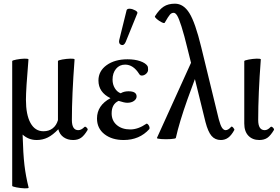

<svg xmlns="http://www.w3.org/2000/svg" viewBox="-20 -745 1512 1037"><path d="M134.8 269Q132.3 272.9 112.5 272.2Q92.8 271.5 69.3 267.1Q45.9 262.7 45.9 258.8V-415Q45.9 -418.9 68.8 -423.3Q91.8 -427.7 111.3 -428.2Q130.9 -428.7 133.8 -424.8Q120.1 -261.7 120.1 -207Q120.1 -125 144.8 -80.6Q169.4 -36.1 214.8 -36.1Q244.1 -36.1 264.4 -51.8Q284.7 -67.4 293 -96.2V-415Q293 -419.4 316.2 -423.6Q339.4 -427.7 359.4 -428.2Q379.4 -428.7 382.8 -424.8Q368.2 -231 368.2 -97.2Q368.2 -42 402.8 -42Q418.9 -42 436 -59.1Q440.4 -63.5 448 -55.7Q455.6 -47.9 453.1 -43Q435.1 -12.7 417.7 -0.7Q400.4 11.2 375 11.2Q345.2 11.2 323.7 -3.7Q302.2 -18.6 294.9 -46.9Q265.6 -16.1 238 -2.4Q210.4 11.2 178.2 11.2Q134.3 11.2 102.1 -18.1Q105 87.4 112.1 147Q119.1 206.5 134.8 269Z M658.7 -518.1Q649.4 -497.1 634.5 -502.7Q619.6 -508.3 624 -528.8L664.1 -690.9Q668 -698.7 682.1 -697.8Q696.3 -696.8 710.7 -688.7Q725.1 -680.7 721.7 -672.9ZM647.9 11.2Q584.5 11.2 544.2 -20.3Q503.9 -51.8 503.9 -105Q503.9 -175.8 576.7 -214.8Q511.7 -246.6 511.7 -310.1Q511.7 -361.3 555.9 -393.1Q600.1 -424.8 668.9 -424.8Q707.5 -424.8 736.8 -414.8Q766.1 -404.8 776.9 -388.2Q779.8 -384.3 779.8 -368.2Q779.8 -356 769 -346.4Q758.3 -336.9 745.6 -336.9Q736.8 -336.9 731.9 -345.2Q700.2 -396 655.8 -396Q625.5 -396 606.7 -373.3Q587.9 -350.6 587.9 -314.9Q587.9 -289.1 600.1 -268.8Q612.3 -248.5 631.8 -241.2Q649.4 -252 673.8 -252Q717.8 -252 717.8 -224.1Q717.8 -210.4 703.9 -200.2Q689.9 -189.9 667 -189.9Q652.3 -189.9 620.6 -200.2Q583 -183.1 583 -132.8Q583 -93.3 610.8 -69.6Q638.7 -45.9 683.6 -45.9Q725.6 -45.9 770 -76.2Q773.9 -79.1 779.3 -73.2Q784.7 -67.4 786.9 -60.1Q789.1 -52.7 786.6 -47.9Q733.4 11.2 647.9 11.2Z M827.6 0 1011.7 -405.8 993.7 -478Q974.6 -557.1 960.4 -601.3Q946.3 -645.5 937 -660.6Q927.7 -675.8 918 -675.8Q906.7 -675.8 898.2 -666.5Q889.6 -657.2 869.6 -622.1Q867.2 -617.7 853 -624.8Q838.9 -631.8 826.7 -642.3Q814.5 -652.8 816.9 -657.2Q839.8 -693.4 864 -709.2Q888.2 -725.1 924.8 -725.1Q971.2 -725.1 1002.9 -674.1Q1034.7 -623 1066.9 -490.2L1161.6 -101.1Q1170.4 -67.9 1179.2 -54.9Q1188 -42 1198.7 -42Q1212.9 -42 1228.5 -60.1Q1232.4 -64 1239.7 -55.4Q1247.1 -46.9 1245.6 -43Q1230 -14.2 1212.6 -1.5Q1195.3 11.2 1172.9 11.2Q1141.6 11.2 1122.6 -11Q1103.5 -33.2 1089.8 -85.9L1032.7 -317.9L992.7 -209Q948.2 -83.5 929.7 0Q928.7 4.4 902.6 6.1Q876.5 7.8 851.3 6.1Q826.2 4.4 827.6 0Z M1380.4 11.2Q1343.8 11.2 1321.5 -12Q1299.3 -35.2 1299.3 -78.1V-415Q1299.3 -418.9 1322.8 -423.3Q1346.2 -427.7 1366 -428.2Q1385.7 -428.7 1388.7 -424.8Q1374.5 -237.8 1374.5 -97.2Q1374.5 -42 1409.7 -42Q1425.8 -42 1441.4 -59.1Q1446.3 -63.5 1454.1 -55.7Q1461.9 -47.9 1459.5 -43Q1441.4 -12.7 1424.1 -0.7Q1406.7 11.2 1380.4 11.2Z"/></svg>

Font: Junicode SmCond
Style: Regular
Weight: 400
Width: 4
Designer: Peter S. Baker
Version: Version 2.206